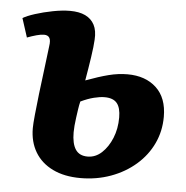

<svg xmlns="http://www.w3.org/2000/svg" viewBox="-44 -569 607 627"><g transform="rotate(5 259.0 -255.5)"><path d="M230 -304Q273 -320 304.5 -328Q336 -336 366 -336Q425 -336 460.5 -303Q496 -270 496 -208Q496 -161 477 -120.5Q458 -80 423 -49.5Q388 -19 341.5 -2Q295 15 242 15Q189 15 151 -3.5Q113 -22 93 -55.5Q73 -89 73 -134Q73 -148 76 -178Q79 -208 83.5 -247Q88 -286 93.5 -327.5Q99 -369 103 -405Q106 -424 101 -432.5Q96 -441 83 -441Q73 -441 58.5 -437Q44 -433 28 -427L8 -489Q21 -497 47.5 -505.5Q74 -514 105 -520Q136 -526 161 -526Q191 -526 211 -516.5Q231 -507 241 -488Q251 -469 249 -439Q248 -418 242.5 -381Q237 -344 230 -304ZM220 -234Q217 -222 215 -208Q213 -194 211 -180Q209 -166 208 -153.5Q207 -141 207 -132Q207 -95 219.5 -76Q232 -57 259 -57Q285 -57 305.5 -76Q326 -95 338.5 -125.5Q351 -156 351 -193Q351 -225 338.5 -240Q326 -255 298 -255Q283 -255 263 -250Q243 -245 220 -234Z"/></g></svg>

Font: Literata
Style: Bold Italic
Weight: 700
Italic angle: -2°
Designer: Latin by Veronika Burian and Jose Scaglione. Greek by Irene Vlachou. Cyrillic by Vera Evstafieva
Foundry: TypeTogether
Version: Version 3.103;gftools[0.9.29]